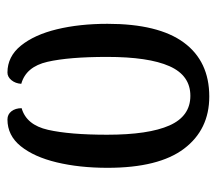

<svg xmlns="http://www.w3.org/2000/svg" viewBox="-54 -534 595 528"><g transform="rotate(90 244.0 -270.5)"><path d="M180 7Q136 7 106 -30Q76 -67 61 -129Q46 -191 46 -268Q46 -408 97.5 -478Q149 -548 246 -548Q337 -548 389.5 -478.5Q442 -409 442 -268Q442 -191 427 -128.5Q412 -66 382.5 -29.5Q353 7 309 7Q295 7 286.5 -4Q278 -15 278 -32Q324 -45 337.5 -104.5Q351 -164 351 -267Q351 -381 325.5 -438.5Q300 -496 244 -496Q188 -496 162.5 -438.5Q137 -381 137 -267Q137 -162 150.5 -103Q164 -44 211 -31Q210 -15 201 -4Q192 7 180 7Z"/></g></svg>

Font: Noto Serif Georgian Condensed
Style: Regular
Weight: 400
Width: 3
Designer: Monotype Design Team, Akaki Razmadze
Foundry: Google LLC
Version: Version 2.003; ttfautohint (v1.8.4.7-5d5b)